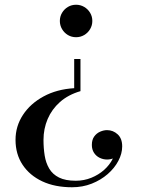

<svg xmlns="http://www.w3.org/2000/svg" viewBox="-20 -550 599 810"><path d="M284 240Q211.5 240 158.2 215Q105 190 75.2 145Q45.5 100 45.5 40Q45.5 -17.5 76.8 -65.2Q108 -113 163.8 -143.2Q219.5 -173.5 293 -178V-301H319.5V-165.5Q268 -150.5 233.2 -119.8Q198.5 -89 181 -47.8Q163.5 -6.5 163.5 40Q163.5 75 168.5 106.2Q173.5 137.5 187.8 161.5Q202 185.5 229 199Q256 212.5 299.5 212.5Q334.5 212.5 365.2 200Q396 187.5 419.2 166.8Q442.5 146 455.5 120Q468.5 94 468.5 67.5H494.5Q494.5 84 485.5 96.5Q476.5 109 462.2 116Q448 123 431.5 123Q415.5 123 400.5 115.8Q385.5 108.5 376.5 94.5Q367.5 80.5 367.5 61.5Q367.5 39.5 377.5 25.8Q387.5 12 402.5 5.5Q417.5 -1 431.5 -1Q457 -1 476.2 16.5Q495.5 34 495.5 67.5Q495.5 98 479.2 128.8Q463 159.5 434.2 184.5Q405.5 209.5 367 224.8Q328.5 240 284 240ZM301 -393Q282 -393 266.5 -402.2Q251 -411.5 241.8 -427.2Q232.5 -443 232.5 -461.5Q232.5 -480.5 241.8 -496Q251 -511.5 266.5 -520.8Q282 -530 301 -530Q319.5 -530 335.2 -520.8Q351 -511.5 360.2 -496Q369.5 -480.5 369.5 -461.5Q369.5 -443 360.2 -427.2Q351 -411.5 335.2 -402.2Q319.5 -393 301 -393Z"/></svg>

Font: Bodoni Moda SC 9pt Medium
Style: Regular
Weight: 500
Designer: Owen Earl
Foundry: indestructible type
Version: Version 2.005